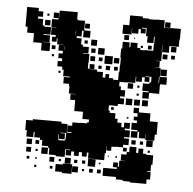

<svg xmlns="http://www.w3.org/2000/svg" viewBox="-48 -643 724 721"><g transform="rotate(5 314.5 -282.5)"><path d="M568 -561H608V-521H606V-493H571V-468H545V-494H544V-468H545V-434H525V-433H540V-409H525V-408H545V-375H572V-347H548V-311H510V-289H486V-313H508V-317H484V-345H508V-351H514V-372H491V-370H507V-352H489V-368H479V-350H457V-368H455V-344H426V-343H396V-326H403V-313H420V-289H403V-282H419V-260H397V-252H364V-232H369V-224H391V-204H401V-190H417V-174H427V-192H449V-170H431V-164H451V-138H431V-133H450V-109H430V-99H401V-98H387V-82H369V-98H368V-71H364V-45H332V-46H303V-68H297V-52H279V-67H267V-52H249V-67H238V-51H218V-71H234V-73H215V-44H181V-48H155V-73H150V-79H126V-100H117V-108H95V-127H91V-108H65V-132H59V-170H84V-175H192V-168H215V-136H233V-139H216V-163H233V-176H262V-177H288V-181H294V-192H269V-219H236V-260H217V-282H236V-283H210V-311H208V-319H186V-343H208V-346H183V-370H177V-381H158V-401H174V-412H159V-430H174V-440H157V-462H175V-463H150V-485H147V-472H129V-490H142V-497H124V-525H142V-526H123V-556H147V-561H128V-581H148V-562H149V-590H217V-563H220V-560H247V-524H271V-498H245V-522H239V-500H221V-493H240V-470H247V-463H270V-439H250V-437H274V-405H273V-382H279V-381H308V-374H331V-354H341V-368H355V-354H371V-349H390V-379H392V-407H393V-434H391V-468H395V-494H421V-476H425V-494H451V-476H463V-469H479V-470H512V-497H513V-523H510V-499H486V-523H480V-553H462V-550H477V-532H459V-547H450V-529H426V-547H425V-524H391V-558H414V-595H462V-589H486V-587H511V-588H545V-560H568ZM60 -497H34V-519H26V-593H70V-581H88V-561H70V-553H90V-529H96V-525H122V-497H96V-494H121V-468H96V-467H124V-435H92V-463H60ZM548 -561V-581H568V-561ZM104 -575H112V-567H104ZM98 -551H118V-531H98ZM249 -550H267V-532H249ZM399 -502V-520H417V-502ZM217 -519H216V-504H217ZM436 -509V-513H440V-509ZM277 -492H299V-470H277ZM598 -471H578V-491H598ZM491 -474V-488H505V-474ZM264 -487V-475H252V-487ZM464 -477V-485H472V-477ZM306 -463H330V-439H306ZM549 -442V-460H567V-442ZM280 -443V-459H296V-443ZM131 -458H145V-444H131ZM179 -445H180V-458H179ZM595 -444H581V-458H595ZM333 -436H363V-406H333ZM368 -431H388V-411H368ZM297 -412H279V-430H297ZM311 -428H325V-414H311ZM142 -425V-417H134V-425ZM570 -379H546V-403H570ZM279 -400H297V-382H279ZM356 -399V-383H340V-399ZM385 -398V-384H371V-398ZM324 -397V-385H312V-397ZM544 -374H542V-351H544ZM164 -357V-365H172V-357ZM428 -321V-341H448V-321ZM464 -335H472V-327H464ZM472 -297H464V-305H472ZM426 -283H450V-259H426ZM479 -260H457V-282H479ZM487 -260V-282H509V-260ZM478 -235H522V-205H552V-157H545V-134H511V-157H510V-139H486V-162H480V-139H456V-163H479V-168H455V-194H474V-204H461V-218H474V-231H458V-251H478ZM383 -246V-236H373V-246ZM441 -214V-208H435V-214ZM213 -109V-134H192V-132H209V-110H187V-127H185V-109H186V-105H210V-109ZM516 -133H540V-109H516ZM460 -113V-129H476V-113ZM492 -115V-127H504V-115ZM507 -82H519V-79H546V-43H541V-18H529V-15H542V13H529V30H467V27H440V23H414V14H363V-16H414V-22H399V-40H417V-25H421V-48H441V-49H426V-73H446V-83H455V-104H481V-83H489V-100H507ZM88 -81H68V-101H88ZM115 -84H101V-98H115ZM431 -84V-98H445V-84ZM532 -95V-87H524V-95ZM150 -49H126V-73H150ZM87 -52H69V-70H87ZM112 -57H104V-65H112ZM405 -58V-64H411V-58ZM376 -59V-63H380V-59ZM332 -17H304V-45H332ZM217 -20V-42H239V-20ZM177 -22H159V-40H177ZM252 -25V-37H264V-25ZM294 -25H282V-37H294ZM83 -26H73V-36H83ZM194 -27V-35H202V-27ZM105 -28V-34H111V-28ZM345 -28V-34H351V-28ZM184 -15H210V-19H246V17H210V13H184ZM269 10H247V-12H269ZM325 6H311V-8H325ZM355 6H341V-8H355ZM173 4H163V-6H173ZM112 3H104V-5H112ZM292 3H284V-5H292Z"/></g></svg>

Font: Rubik-Storm
Style: Regular
Weight: 400
Designer: NaN (generative design), Hubert & Fischer (Rubik source font outlines)
Foundry: NaN, Hubert & Fischer
Version: Version 1.000